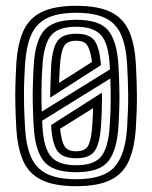

<svg xmlns="http://www.w3.org/2000/svg" viewBox="-20 -630 523 660"><path d="M242 10Q167.5 10 123.9 -10.9Q80.2 -31.8 60.1 -76.1Q40 -120.5 36 -191Q33.8 -231.5 32.9 -266.4Q32 -301.2 32.9 -335.9Q33.8 -370.5 36 -410Q40.5 -481.5 61.2 -525.5Q82 -569.5 125.6 -589.8Q169.2 -610 242 -610Q315.5 -610 358.9 -589.6Q402.2 -569.2 422.6 -525.1Q443 -481 447 -410Q450.2 -354.5 450.6 -304.1Q451 -253.8 447 -191Q442.5 -119.5 422 -75.2Q401.5 -31 358.2 -10.5Q315 10 242 10ZM242 -14Q336 -14 373.6 -56Q411.2 -98 417 -192.8Q421 -257.5 420.6 -304.8Q420.2 -352 417 -408.2Q413.5 -470.5 396.6 -509.8Q379.8 -549 342.9 -567.5Q306 -586 242 -586Q177.8 -586 140.8 -567.2Q103.8 -548.5 86.9 -509.2Q70 -470 66 -408.2Q63.2 -363.5 62.6 -329.2Q62 -295 62.9 -263Q63.8 -231 66 -192.5Q69.5 -130 86.5 -90.6Q103.5 -51.2 140.8 -32.6Q178 -14 242 -14ZM242 -38Q161.5 -38 131 -75.4Q100.5 -112.8 95.8 -195.5Q93.5 -235 92.8 -268.8Q92 -302.5 92.9 -335.8Q93.8 -369 96 -406.5Q101 -489.8 132.1 -525.9Q163.2 -562 242 -562Q322.8 -562 352.5 -524.9Q382.2 -487.8 387 -407Q389.5 -363.5 390.2 -330.1Q391 -296.8 390.2 -265.1Q389.5 -233.5 387 -194.5Q382 -113.2 352.1 -75.6Q322.2 -38 242 -38ZM242 -62Q304.8 -62 328.8 -93.4Q352.8 -124.8 357.2 -197.8Q360 -239.5 360.5 -278.6Q361 -317.8 359.2 -360.2L124.8 -215Q125 -212 125.1 -208.8Q125.2 -205.5 125.5 -202.4Q125.8 -199.2 125.8 -196Q130 -122 155.2 -92Q180.5 -62 242 -62ZM242 -86Q193.8 -86 176.5 -112Q159.2 -138 155.8 -198Q155.8 -198 155.8 -198.4Q155.8 -198.8 155.8 -199.4Q155.8 -200 155.8 -200.2L330.5 -311.5Q330.8 -285 330 -256.6Q329.2 -228.2 327.2 -198.5Q323.5 -138 306.2 -112Q289 -86 242 -86ZM242 -110Q274 -110 284.1 -131Q294.2 -152 297.2 -200.2Q298 -211.8 298.9 -230Q299.8 -248.2 300 -258.2L186.8 -187.5Q187 -186.8 187.1 -185.5Q187.2 -184.2 187.4 -182.8Q187.5 -181.2 187.5 -179.8Q192 -142.8 202.4 -126.4Q212.8 -110 242 -110ZM123.5 -246.2 358 -391.5Q357.8 -395 357.6 -398.1Q357.5 -401.2 357.2 -405Q353.2 -479.5 327.6 -508.8Q302 -538 242 -538Q178 -538 154 -506.4Q130 -474.8 125.8 -403.5Q123.2 -361.8 122.6 -323.2Q122 -284.8 123.5 -246.2ZM152.5 -294.2Q152.5 -302 153 -324.2Q153.5 -346.5 154.4 -369.6Q155.2 -392.8 155.8 -402.5Q159.5 -462.2 176.8 -488.1Q194 -514 242 -514Q287.5 -514 304.6 -490.6Q321.8 -467.2 326.5 -413Q326.8 -411.8 326.8 -410.5Q326.8 -409.2 326.9 -408.1Q327 -407 327 -406ZM183 -345 295.8 -416.8Q295.5 -418.8 295.2 -422.4Q295 -426 294.8 -427.2Q289.2 -461.5 279 -475.8Q268.8 -490 242 -490Q209.2 -490 198.9 -469Q188.5 -448 185.8 -400.8Q185.2 -391.5 184.2 -371.9Q183.2 -352.2 183 -345Z"/></svg>

Font: Big Shoulders Inline Display Thin Black
Style: Regular
Weight: 900
Version: Version 2.002